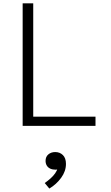

<svg xmlns="http://www.w3.org/2000/svg" viewBox="-20 -750 660 1144"><path d="M115 0V-730H178V0ZM549 0H151V-55H549ZM251.5 208.5Q251.5 184 268 170Q284.5 156 309 156Q336.5 156 354.8 174Q373 192 373 226.5Q373 270 344.5 309.2Q316 348.5 274 373.5L246.5 340.5Q267 326 282.2 312.2Q297.5 298.5 308.8 282.5Q320 266.5 325.5 247.5L338.5 255.5Q326.5 261 311 261Q293 261 279.5 254.8Q266 248.5 258.8 236.5Q251.5 224.5 251.5 208.5Z"/></svg>

Font: Monaspace Neon Var
Style: Regular
Weight: 400
Designer: Riley Cran and the Lettermatic Team
Version: Version 1.000 (Monaspace Neon Var)